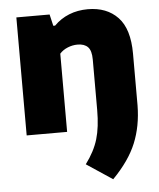

<svg xmlns="http://www.w3.org/2000/svg" viewBox="-55 -605 737 889"><g transform="rotate(-5 313.5 -161.0)"><path d="M314.5 157Q356 101.5 372.5 46.2Q389 -9 389 -89V-323.5Q389 -364.5 372.8 -381.5Q356.5 -398.5 324.5 -398.5Q301 -398.5 278.5 -389.2Q256 -380 241.5 -363.5V0H53.5V-548.5H208L220.5 -495H229Q259 -525.5 298.8 -541.5Q338.5 -557.5 386 -557.5Q474 -557.5 525.5 -503.5Q577 -449.5 577 -334.5V-93.5Q576 2.5 544 80.5Q512 158.5 435 237Z"/></g></svg>

Font: Encode Sans ExtraBold
Style: Regular
Weight: 800
Designer: Multiple Designers
Foundry: Impallari Type
Version: Version 2.000